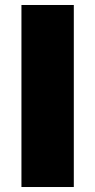

<svg xmlns="http://www.w3.org/2000/svg" viewBox="-20 -750 382 770"><path d="M66 0V-730H276V0Z"/></svg>

Font: M PLUS 1 Black
Style: Regular
Weight: 900
Designer: Coji Morishita
Foundry: UNDERFOREST DESIGN
Version: Version 1.001